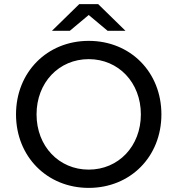

<svg xmlns="http://www.w3.org/2000/svg" viewBox="-20 -907 864 935"><path d="M412 8C615 8 766 -144 766 -350C766 -556 615 -708 412 -708C209 -708 58 -555 58 -350C58 -145 209 8 412 8ZM412 -81C267 -81 158 -195 158 -350C158 -505 267 -619 412 -619C557 -619 666 -505 666 -350C666 -195 557 -81 412 -81ZM233 -757H320L412 -834L504 -757H591L458 -887H366Z"/></svg>

Font: Chess Sans Medium
Style: Regular
Weight: 500
Designer: Wolf Bōese
Foundry: Wolf Bōese
Version: Version 7.223;Glyphs 3.3 (3306)